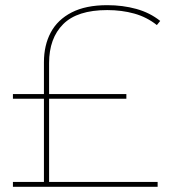

<svg xmlns="http://www.w3.org/2000/svg" viewBox="-20 -723 658 743"><path d="M150 -10V-482Q150 -548 176.5 -597.5Q203 -647 257.5 -675Q312 -703 395 -703Q455 -703 507.5 -688.5Q560 -674 600 -642L587 -626Q548 -657 499.5 -670.5Q451 -684 395 -684Q279 -684 224.5 -629.5Q170 -575 170 -479V-10ZM30 0V-19H590V0ZM30 -341V-359H469V-341Z"/></svg>

Font: Montserrat Alternates Thin
Style: Regular
Weight: 100
Designer: Julieta Ulanovsky
Foundry: Julieta Ulanovsky
Version: Version 9.000